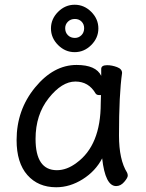

<svg xmlns="http://www.w3.org/2000/svg" viewBox="-20 -766 615 810"><path d="M220 -48Q262 -48 303 -79Q405 -153 405 -330L406 -365H397Q388 -365 383 -372Q354 -422 298 -422Q241 -422 185.5 -352Q130 -282 130 -180Q130 -48 220 -48ZM217 24Q141 24 95.5 -27.5Q50 -79 50 -175Q50 -302 128 -397Q206 -492 303 -492Q385 -492 407 -446V-475Q407 -491 432 -491Q452 -491 473.5 -483Q495 -475 495 -458Q482 -368 482 -195Q482 -92 516 -38Q519 -32 519 -25Q519 -16 504 1.5Q489 19 470 19Q424 19 411 -98Q383 -44 329 -10Q275 24 217 24ZM296 -606Q312 -606 323.5 -617.5Q335 -629 335 -647Q335 -664 324 -675Q313 -686 296 -686Q278 -686 266.5 -674.5Q255 -663 255 -647Q255 -629 266.5 -617.5Q278 -606 296 -606ZM365 -576Q335 -546 295 -546Q255 -546 225 -576Q195 -606 195 -646Q195 -686 225 -716Q255 -746 295 -746Q335 -746 365 -716Q395 -686 395 -646Q395 -606 365 -576Z"/></svg>

Font: LXGW WenKai Lite Medium
Style: Regular
Weight: 500
Designer: LXGW / Fontworks Inc.
Foundry: LXGW / Fontworks Inc.
Version: Version 1.511; March 25, 2025